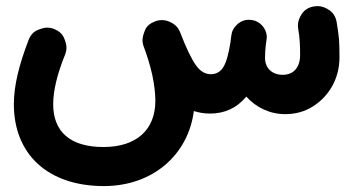

<svg xmlns="http://www.w3.org/2000/svg" viewBox="-20 -321 1171 636"><path d="M25.9 24.4C25.9 189 137.7 295.4 324.2 295.4C485.8 295.4 603.5 191.9 622.1 46.9C639.2 52.2 656.7 55.2 675.8 55.2C724.6 55.2 764.6 36.6 795.9 -1C827.6 34.2 872.6 57.1 924.8 57.1C958.5 57.1 989.3 48.8 1016.1 31.7C1070.3 -2 1104.5 -61.5 1104.5 -130.4C1104.5 -155.3 1104 -175.3 1103 -190.4C1101.6 -205.6 1099.1 -224.6 1095.2 -247.6C1092.3 -264.6 1084.5 -277.8 1071.3 -287.1C1058.1 -296.4 1044.9 -300.8 1032.2 -300.8C1028.3 -300.8 1024.4 -300.3 1020 -299.8C1002.9 -296.9 989.7 -289.1 980.5 -275.9C971.2 -262.7 966.8 -249.5 966.8 -236.3C966.8 -232.9 967.3 -229 967.8 -225.1C973.1 -195.8 974.1 -169.9 974.1 -138.7C974.1 -99.1 953.6 -73.2 916.5 -73.2C881.8 -73.2 857.9 -94.7 857.9 -129.4C857.9 -144 858.9 -158.2 860.4 -171.4C861.3 -176.8 862.3 -182.6 862.8 -188.5C863.3 -191.9 863.8 -194.8 863.8 -197.8C863.8 -215.8 854 -236.8 833 -248.5C826.7 -252 820.3 -253.9 813 -254.9C810.1 -255.4 807.1 -255.4 804.2 -255.4C787.1 -255.4 772.5 -248.5 760.3 -234.4C754.4 -228 750.5 -220.7 748 -212.9V-211.4C747.6 -209 747.1 -207 746.6 -204.6C745.1 -196.3 744.1 -189 743.7 -182.6C737.3 -142.1 729.5 -113.8 719.7 -98.6C710 -83 696.3 -75.2 678.2 -75.2C659.2 -75.2 643.1 -85 628.9 -105C614.7 -125 597.2 -160.6 577.1 -212.9C570.8 -229.5 559.6 -241.2 542.5 -248.5C534.2 -252.4 525.4 -254.4 516.1 -254.4C508.3 -254.4 500.5 -252.9 493.2 -250C477.1 -243.7 465.8 -234.4 460.4 -221.2C455.1 -208 452.1 -197.3 452.1 -188.5C452.1 -180.7 453.6 -172.9 456.5 -165.5C467.8 -135.7 477.1 -105 484.4 -72.8C491.2 -40.5 494.6 -11.7 494.6 13.2C494.6 107.4 433.6 166 322.8 166C211.4 166 156.2 114.3 156.2 24.4C156.2 -20.5 169.4 -75.7 195.8 -140.6C198.7 -148.4 200.2 -156.2 200.2 -163.6C200.2 -172.4 197.3 -183.1 191.9 -195.8C186.5 -208.5 175.3 -218.3 159.2 -225.1C151.4 -228 143.6 -229.5 136.2 -229.5C127.4 -229.5 116.7 -226.6 104 -221.2C90.8 -215.8 81.1 -204.6 74.7 -188.5C43 -106 25.9 -37.6 25.9 24.4Z"/></svg>

Font: Mikhak
Style: Bold
Weight: 700
Designer: Amin Abedi
Version: Version 3.2